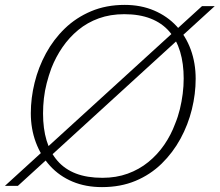

<svg xmlns="http://www.w3.org/2000/svg" viewBox="-75 -748 898 785"><path d="M725 -426Q725 -364 709.5 -301Q694 -238 663 -181Q632 -124 586 -79Q540 -34 479 -8.5Q418 17 342 17Q275 17 221.5 -5.5Q168 -28 130 -69.5Q92 -111 71.5 -166Q51 -221 51 -285Q51 -347 66.5 -410Q82 -473 113 -530Q144 -587 190 -631.5Q236 -676 297.5 -702Q359 -728 435 -728Q501 -728 555 -705Q609 -682 647 -641Q685 -600 705 -545Q725 -490 725 -426ZM344 -21Q400 -21 447 -38Q494 -55 531.5 -85.5Q569 -116 596.5 -156Q624 -196 641 -242Q653 -271 660.5 -302Q668 -333 672 -364.5Q676 -396 676 -427Q676 -488 661.5 -536.5Q647 -585 617 -619.5Q587 -654 541 -672Q495 -690 433 -690Q376 -690 329 -673Q282 -656 245 -625.5Q208 -595 180.5 -555Q153 -515 135 -469Q124 -439 116 -408Q108 -377 104.5 -346Q101 -315 101 -284Q101 -222 115.5 -173.5Q130 -125 160 -90.5Q190 -56 235.5 -38.5Q281 -21 344 -21ZM-55 12 751 -723H803L-2 12Z"/></svg>

Font: Roboto Serif 20pt Thin
Style: Italic
Weight: 250
Italic angle: -10°
Version: Version 1.007